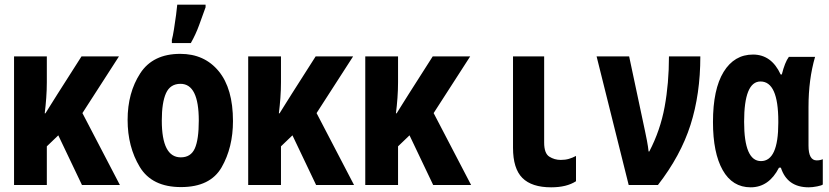

<svg xmlns="http://www.w3.org/2000/svg" viewBox="-20 -790 3540 820"><path d="M40 0H180V-165L229 -212L330 0H492L332 -307L488 -549H328L226 -389Q212 -366 199 -346Q186 -326 174 -306H171Q175 -338 177.5 -372Q180 -406 180 -439V-549H40Z M753 9Q878 9 926.5 -75.5Q975 -160 975 -273Q975 -412 914 -486Q853 -560 750 -560Q633 -560 579 -477Q525 -394 525 -278Q525 -163 577 -77Q629 9 753 9ZM752 -118Q671 -118 671 -275Q671 -352 689 -392Q707 -432 751 -432Q829 -432 829 -275Q829 -194 812 -156Q795 -118 752 -118ZM714 -606H795Q816 -643 830.5 -683Q845 -723 858 -759V-770H737Q736 -757 732 -726.5Q728 -696 723 -665Q718 -634 714 -620Z M1040 0H1180V-165L1229 -212L1330 0H1492L1332 -307L1488 -549H1328L1226 -389Q1212 -366 1199 -346Q1186 -326 1174 -306H1171Q1175 -338 1177.5 -372Q1180 -406 1180 -439V-549H1040Z M1540 0H1680V-165L1729 -212L1830 0H1992L1832 -307L1988 -549H1828L1726 -389Q1712 -366 1699 -346Q1686 -326 1674 -306H1671Q1675 -338 1677.5 -372Q1680 -406 1680 -439V-549H1540Z M2334 10Q2400 10 2440 -16V-124Q2425 -116 2409.5 -111.5Q2394 -107 2375 -107Q2348 -107 2326 -121Q2304 -135 2304 -181V-549H2171V-159Q2171 -70 2211 -30Q2251 10 2334 10Z M2665 0H2790Q2887 -125 2929 -256.5Q2971 -388 2971 -549H2837Q2837 -434 2818.5 -333.5Q2800 -233 2753 -143H2750Q2748 -163 2743 -189.5Q2738 -216 2735 -229L2667 -549H2528Z M3186 10Q3264 10 3307 -74H3315Q3342 10 3434 10Q3450 10 3470 6Q3490 2 3494 -2V-110Q3482 -105 3468 -105Q3433 -105 3433 -168V-333Q3433 -451 3461 -547H3349Q3332 -524 3319 -472H3314Q3275 -557 3196 -557Q3116 -557 3070.5 -483Q3025 -409 3025 -269Q3025 -137 3066.5 -63.5Q3108 10 3186 10ZM3230 -102Q3158 -102 3158 -270Q3158 -442 3228 -442Q3304 -442 3304 -272V-265Q3304 -102 3230 -102Z"/></svg>

Font: Noto Sans Mono Condensed Extra
Style: Regular
Weight: 800
Width: 3
Designer: Monotype Design Team
Foundry: Monotype Imaging Inc.
Version: Version 1.900